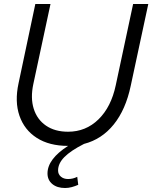

<svg xmlns="http://www.w3.org/2000/svg" viewBox="-20 -720 763 962"><path d="M306 222Q266 222 242 202Q218 182 218 149Q218 77 321 11Q227 11 164.5 -29Q102 -69 77.5 -140Q53 -211 73 -303L157 -700H233L147 -299Q132 -229 149 -175Q166 -121 210.5 -90.5Q255 -60 321 -60Q410 -60 473.5 -122Q537 -184 560 -293L647 -700H723L635 -290Q610 -171 550 -96.5Q490 -22 401 1Q334 35 302.5 67Q271 99 271 134Q271 153 285 165Q299 177 321 177Q345 177 367 166L372 206Q356 213 339.5 217.5Q323 222 306 222Z"/></svg>

Font: Red Hat Display
Style: Italic
Weight: 400
Italic angle: -12°
Designer: Pentagram, MCKL
Foundry: Pentagram, MCKL
Version: Version 1.023; ttfautohint (v1.8.3)